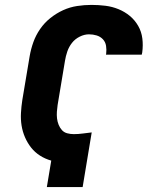

<svg xmlns="http://www.w3.org/2000/svg" viewBox="-20 -763 640 783"><path d="M171 0 189 -108Q164 -115 143 -128.5Q122 -142 107 -161Q92 -180 82 -203Q72 -226 68 -251Q64 -276 65.5 -302.5Q67 -329 71 -355L101 -534Q106 -563 116 -591Q126 -619 143.5 -644.5Q161 -670 185.5 -689.5Q210 -709 237.5 -721.5Q265 -734 294.5 -738.5Q324 -743 353 -743Q382 -743 410 -739.5Q438 -736 463.5 -725.5Q489 -715 509.5 -698Q530 -681 543.5 -657.5Q557 -634 560.5 -606Q564 -578 560 -549L558 -540H412L413 -544Q415 -560 412.5 -576Q410 -592 399.5 -603Q389 -614 374 -618.5Q359 -623 343 -623Q324 -623 305 -613.5Q286 -604 273.5 -588Q261 -572 254.5 -553Q248 -534 245 -515L215 -335Q213 -321 212 -307.5Q211 -294 212.5 -280.5Q214 -267 219 -254.5Q224 -242 232.5 -232.5Q241 -223 254 -219.5Q267 -216 281 -216Q299 -216 317.5 -218.5Q336 -221 354 -223L317 0Z"/></svg>

Font: Iosevka Aile Heavy
Style: Italic
Weight: 900
Italic angle: -9°
Designer: Belleve Invis
Foundry: Belleve Invis
Version: Version 31.1.0; ttfautohint (v1.8.4)